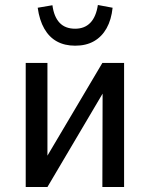

<svg xmlns="http://www.w3.org/2000/svg" viewBox="-20 -749 600 769"><path d="M83 0V-497H170V-107H159L390 -497H477V0H390L391 -391H401L170 0ZM281 -566Q239 -566 208 -583Q177 -600 157.5 -634Q138 -668 131 -718L190 -728Q196 -682 218.5 -658Q241 -634 281 -634Q319 -634 342 -658Q365 -682 372 -729L431 -718Q426 -670 407 -636Q388 -602 356.5 -584Q325 -566 281 -566Z"/></svg>

Font: Nunito Sans 7pt Condensed Medium
Style: Regular
Weight: 500
Width: 3
Designer: Vernon Adams
Foundry: Vernon Adams
Version: Version 3.101;gftools[0.9.27]